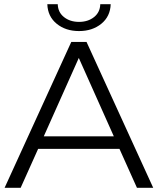

<svg xmlns="http://www.w3.org/2000/svg" viewBox="-20 -901 757 921"><path d="M553 -187H163L79 0H2L322 -700H395L715 0H637ZM526 -247 358 -623 190 -247ZM207 -881H257Q258 -842 287 -819Q316 -796 359 -796Q402 -796 431 -819Q460 -842 461 -881H511Q509 -822 466 -787Q423 -752 359 -752Q295 -752 252 -787Q209 -822 207 -881Z"/></svg>

Font: Idrija
Style: Regular
Weight: 400
Designer: Julieta Ulanovsky
Foundry: Julieta Ulanovsky
Version: Version 7.200